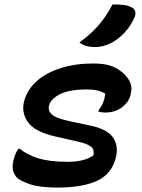

<svg xmlns="http://www.w3.org/2000/svg" viewBox="-20 -834 640 865"><path d="M400 -548Q452 -548 483.5 -536Q515 -524 540 -500Q581 -459 570 -416L568 -405Q559 -372 528 -349.5Q497 -327 455 -327Q437 -327 424 -331V-337Q450 -370 454 -412Q425 -431 373 -431Q293 -431 251 -410Q209 -389 201 -359Q195 -336 213.5 -318.5Q232 -301 298 -287L384 -269Q462 -253 488.5 -215.5Q515 -178 502 -124Q483 -49 416.5 -19Q350 11 240 11Q158 11 113.5 -4.5Q69 -20 56 -34Q45 -45 39 -65.5Q33 -86 43 -121Q50 -146 63 -164H69Q103 -136 153.5 -120.5Q204 -105 286 -105Q360 -105 401 -134Q406 -160 390.5 -173Q375 -186 331 -196L230 -219Q137 -240 106 -283.5Q75 -327 89 -379Q103 -431 146 -469Q189 -507 254.5 -527.5Q320 -548 400 -548ZM487 -814Q519 -814 538.5 -811.5Q558 -809 573 -801Q587 -794 589.5 -781Q592 -768 585 -754Q569 -717 541.5 -687.5Q514 -658 482 -641Q462 -631 444.5 -626.5Q427 -622 407 -622Q386 -622 367.5 -627.5Q349 -633 338 -643Q389 -680 423.5 -719.5Q458 -759 487 -814Z"/></svg>

Font: Recursive Mn Csl St SmB
Style: Italic
Weight: 600
Italic angle: -15°
Monospace: yes
Version: Version 1.079;hotconv 1.0.112;makeotfexe 2.5.65598; ttfautoh